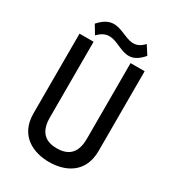

<svg xmlns="http://www.w3.org/2000/svg" viewBox="-202 -956 970 1075"><g transform="rotate(30 283.0 -418.5)"><path d="M404 -212C404 -128 368 -81 284 -81C201 -81 165 -128 165 -212V-701H74V-186C74 -39 186 7 285 7C384 7 495 -39 495 -186V-701H404ZM429 -839C327 -727 245 -935 120 -792L154 -736C265 -853 343 -638 465 -783Z"/></g></svg>

Font: Advent Pro
Style: SemiBold
Weight: 600
Designer: Andreas Kalpakidis
Foundry: Andreas Kalpakidis
Version: Version 2.002 2008